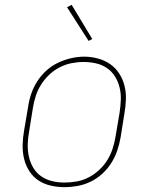

<svg xmlns="http://www.w3.org/2000/svg" viewBox="-20 -765 640 793"><path d="M246 8Q217 8 189 1.5Q161 -5 138.5 -20Q116 -35 101 -58.5Q86 -82 79.5 -109Q73 -136 73.5 -165Q74 -194 79 -223L96 -323Q100 -351 109 -377.5Q118 -404 133.5 -428.5Q149 -453 171 -473Q193 -493 219 -505.5Q245 -518 273 -524.5Q301 -531 328 -531Q356 -531 384 -523.5Q412 -516 434.5 -500.5Q457 -485 472 -462Q487 -439 494 -411.5Q501 -384 500 -355Q499 -326 494 -297L478 -197Q473 -169 464 -142.5Q455 -116 439.5 -91.5Q424 -67 402 -47Q380 -27 354 -14.5Q328 -2 300.5 3Q273 8 246 8ZM246 -11Q271 -11 296.5 -15.5Q322 -20 345.5 -32Q369 -44 389 -62.5Q409 -81 423 -103.5Q437 -126 445 -150.5Q453 -175 457 -200L474 -300Q478 -326 479 -352.5Q480 -379 474 -403.5Q468 -428 455 -449Q442 -470 421.5 -484Q401 -498 376 -503.5Q351 -509 325 -509Q300 -509 275 -504Q250 -499 226.5 -487Q203 -475 183.5 -456.5Q164 -438 150 -416Q136 -394 128 -369.5Q120 -345 116 -320L100 -220Q95 -194 94.5 -168Q94 -142 99.5 -117.5Q105 -93 117.5 -72Q130 -51 150 -37Q170 -23 195 -17Q220 -11 246 -11ZM346 -596 257 -735 276 -745 361 -604Z"/></svg>

Font: Iosevka Etoile Thin Oblique
Style: Regular
Weight: 100
Italic angle: -9°
Designer: Belleve Invis
Foundry: Belleve Invis
Version: Version 15.5.2; ttfautohint (v1.8.4)